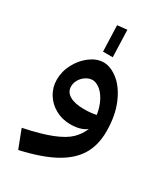

<svg xmlns="http://www.w3.org/2000/svg" viewBox="-220 -726 952 1097"><g transform="rotate(30 256.5 -177.5)"><path d="M472 -67Q472 23 433 88Q394 153 310 199Q226 245 88 276L42 156Q158 132 226 104.5Q294 77 327 45Q360 13 378 -30Q341 0 271 0Q218 0 173.5 -24.5Q129 -49 103.5 -91Q78 -133 78 -183Q78 -238 105 -288.5Q132 -339 175 -370.5Q218 -402 262 -402Q309 -402 358 -363Q407 -324 439.5 -247.5Q472 -171 472 -67ZM295 -114Q344 -114 377 -122Q368 -176 347.5 -212.5Q327 -249 303 -266Q279 -283 257 -283Q236 -283 215 -270Q194 -257 181 -235.5Q168 -214 168 -190Q168 -154 201.5 -134Q235 -114 295 -114ZM285 -631 291 -453H227L221 -624Z"/></g></svg>

Font: FiraGO Medium
Style: Italic
Weight: 500
Italic angle: -8°
Designer: bBox Type GmbH
Foundry: bBox Type GmbH
Version: Version 1.001